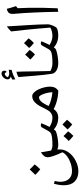

<svg xmlns="http://www.w3.org/2000/svg" viewBox="711 -1626 1042 2504"><g transform="rotate(-90 1232.0 -374.0)"><path d="M249 127Q164 127 116 78Q68 29 68 -61Q68 -81 69.5 -98Q71 -115 75 -136.5Q79 -158 87 -191L124 -182Q113 -136 113 -111Q113 -38 149.5 3Q186 44 251 44Q301 44 351.5 27.5Q402 11 442 -17.5Q482 -46 498 -81Q465 -152 449 -200Q433 -248 433 -272Q433 -298 447.5 -318.5Q462 -339 498 -361Q500 -345 505.5 -312Q511 -279 521 -228Q557 -211 594 -211Q603 -211 603 -203V-143Q603 -135 594 -135Q578 -135 563 -138Q548 -141 534 -147L535 -118Q537 -57 497 -0.5Q457 56 389 91Q355 109 320 118Q285 127 249 127ZM276 -370Q232 -403 204 -435Q230 -461 247 -479Q264 -497 274 -508Q290 -491 306.5 -474.5Q323 -458 340 -443Q329 -427 312.5 -408.5Q296 -390 276 -370Z M585 -135Q577 -135 577 -143V-203Q577 -211 585 -211Q647 -211 690 -216.5Q733 -222 751 -235Q762 -242 777 -266.5Q792 -291 821 -346Q826 -354 833.5 -358.5Q841 -363 852 -363Q864 -363 877 -355Q871 -340 860.5 -316.5Q850 -293 841 -273Q832 -253 828 -249Q862 -228 891 -219.5Q920 -211 954 -211Q962 -211 962 -203V-143Q962 -135 954 -135Q861 -135 796 -193L780 -172Q773 -165 741.5 -156Q710 -147 667.5 -141Q625 -135 585 -135ZM861 47Q819 14 796 -14Q818 -35 860 -81Q865 -77 880 -62Q895 -47 922 -21Q912 -7 897 10Q882 27 861 47ZM712 62Q690 44 673 28.5Q656 13 645 1Q659 -11 675 -28Q691 -45 710 -67Q714 -62 729.5 -47Q745 -32 771 -7Q762 8 747 25Q732 42 712 62Z M1303 -135Q1263 -135 1219 -142.5Q1175 -150 1134 -163.5Q1093 -177 1062 -195Q1039 -163 1011 -149Q983 -135 945 -135Q937 -135 937 -143V-203Q937 -211 945 -211Q983 -211 1009 -229.5Q1035 -248 1054 -285Q1072 -318 1082.5 -339.5Q1093 -361 1102 -378Q1111 -395 1125 -413Q1150 -446 1176 -460.5Q1202 -475 1231 -475Q1260 -475 1289 -439Q1318 -403 1336 -347Q1354 -292 1354 -239Q1354 -208 1343 -183Q1332 -158 1303 -135ZM1281 -211Q1280 -257 1267 -301.5Q1254 -346 1238 -369Q1227 -386 1215 -386Q1178 -386 1146 -341Q1138 -329 1126.5 -309.5Q1115 -290 1101 -261Q1136 -242 1181 -229.5Q1226 -217 1281 -211Z M1662 -135Q1604 -135 1565 -158.5Q1526 -182 1521 -222Q1514 -270 1508 -323.5Q1502 -377 1497 -436L1479 -653Q1502 -670 1548 -681Q1550 -651 1551 -597.5Q1552 -544 1553 -473.5Q1554 -403 1556 -319L1558 -238Q1581 -225 1607.5 -218Q1634 -211 1662 -211Q1671 -211 1671 -203V-143Q1671 -135 1662 -135ZM1449 -695 1446 -734 1486 -756Q1449 -762 1449 -796Q1449 -815 1460 -833Q1471 -851 1488.5 -863Q1506 -875 1523 -875Q1562 -875 1562 -838Q1562 -824 1555 -811L1536 -816L1537 -820Q1537 -825 1533 -829Q1529 -833 1524 -833Q1508 -833 1495.5 -821.5Q1483 -810 1477 -795Q1494 -775 1525 -775Q1534 -775 1546 -776.5Q1558 -778 1574 -781L1572 -743Q1531 -733 1504.5 -722Q1478 -711 1449 -695Z M1654 -135Q1646 -135 1646 -143V-203Q1646 -211 1654 -211Q1716 -211 1759 -216.5Q1802 -222 1820 -235Q1831 -242 1846 -266.5Q1861 -291 1890 -346Q1895 -354 1902.5 -358.5Q1910 -363 1921 -363Q1933 -363 1946 -355Q1940 -340 1929.5 -316.5Q1919 -293 1910 -273Q1901 -253 1897 -249Q1931 -228 1960 -219.5Q1989 -211 2023 -211Q2031 -211 2031 -203V-143Q2031 -135 2023 -135Q1930 -135 1865 -193L1849 -172Q1842 -165 1810.5 -156Q1779 -147 1736.5 -141Q1694 -135 1654 -135ZM1924 -453Q1902 -470 1885.5 -485.5Q1869 -501 1858 -515Q1863 -520 1879 -537Q1895 -554 1922 -582Q1928 -576 1943.5 -561Q1959 -546 1984 -522Q1965 -492 1924 -453ZM1774 -439Q1752 -457 1735 -472.5Q1718 -488 1707 -500Q1721 -513 1737 -529.5Q1753 -546 1772 -568Q1778 -561 1793 -546Q1808 -531 1833 -508Q1824 -493 1809 -476Q1794 -459 1774 -439Z M2013 -135Q2004 -135 2004 -143V-203Q2004 -211 2013 -211Q2073 -211 2124 -238Q2121 -276 2118 -313Q2115 -350 2112 -386Q2103 -480 2094 -571Q2085 -662 2074 -750Q2088 -765 2104.5 -779Q2121 -793 2140 -806Q2143 -752 2147 -681.5Q2151 -611 2157 -523Q2162 -450 2164 -386.5Q2166 -323 2167 -270Q2167 -253 2157 -224.5Q2147 -196 2132 -170Q2123 -153 2093 -144Q2063 -135 2013 -135Z M2330 -135Q2329 -223 2326.5 -303Q2324 -383 2320.5 -456Q2317 -529 2313 -594Q2309 -659 2303 -717Q2301 -744 2306.5 -762Q2312 -780 2327.5 -790.5Q2343 -801 2369 -806Q2373 -787 2382.5 -754.5Q2392 -722 2404 -687L2377 -664Q2381 -590 2382.5 -512Q2384 -434 2382.5 -344Q2381 -254 2376 -143Z"/></g></svg>

Font: Noto Naskh Arabic UI
Style: Regular
Weight: 400
Designer: Monotype Design Team, David Williams, Mohamad Dakak and Nizar Qandah
Foundry: Monotype Imaging Inc.
Version: Version 2.014